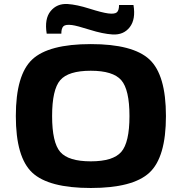

<svg xmlns="http://www.w3.org/2000/svg" viewBox="-20 -924 905 958"><path d="M317 -904Q363 -901 426 -881Q489 -861 520 -857Q552 -853 563 -862.5Q574 -872 574 -899H646Q658 -828 627.5 -788.5Q597 -749 542 -752Q493 -755 428 -775.5Q363 -796 339 -799Q307 -803 296.5 -793Q286 -783 286 -756H213Q201 -830 232.5 -868.5Q264 -907 317 -904ZM141 -627.5Q223 -704 433 -704Q643 -704 725.5 -627.5Q808 -551 808 -345Q808 -139 725.5 -62.5Q643 14 433 14Q223 14 141 -62.5Q59 -139 59 -345Q59 -551 141 -627.5ZM433 -571Q321 -571 280.5 -524Q240 -477 240 -345Q240 -213 280.5 -166Q321 -119 433 -119Q544 -119 585 -166Q626 -213 626 -345Q626 -477 585 -524Q544 -571 433 -571Z"/></svg>

Font: Exo 2 Expanded
Style: Bold
Weight: 700
Width: 7
Designer: Natanael Gama
Version: Version 1.001;PS 001.001;hotconv 1.0.70;makeotf.lib2.5.58329